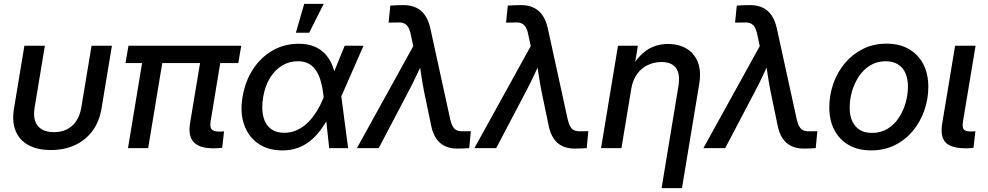

<svg xmlns="http://www.w3.org/2000/svg" viewBox="-20 -756 5044 980"><path d="M239.7 9.8Q170.9 9.8 124.8 -15.6Q78.6 -41 59.6 -88.4Q40.5 -135.7 51.3 -201.2L104.5 -522.5H209L156.7 -207Q149.9 -166.5 159.2 -138.7Q168.5 -110.8 192.6 -96.2Q216.8 -81.5 254.9 -81.5Q293.5 -81.5 322.3 -96.2Q351.1 -110.8 369.6 -138.7Q388.2 -166.5 395 -207L447.3 -522.5H551.3L498 -201.2Q487.3 -135.7 452.4 -88.4Q417.5 -41 363.3 -15.6Q309.1 9.8 239.7 9.8Z M1069.8 1Q998 1 969 -30.3Q939.9 -61.5 949.7 -125L1011.7 -498H1114.7L1055.2 -137.7Q1050.3 -108.9 1059.6 -96.7Q1068.8 -84.5 1097.2 -84.5Q1105.5 -84.5 1111.6 -84.7Q1117.7 -85 1123.5 -85.4L1114.3 -1.5Q1104.5 -0.5 1093.3 0.2Q1082 1 1069.8 1ZM633.3 0 715.8 -498H818.8L736.3 0ZM620.6 -434.1 635.7 -522.5H1211.4L1196.3 -434.1Z M1421.4 11.7Q1348.1 11.7 1297.9 -23.2Q1247.6 -58.1 1226.1 -119.4Q1204.6 -180.7 1217.8 -259.8Q1231 -340.3 1270.8 -401.6Q1310.5 -462.9 1370.8 -497.8Q1431.2 -532.7 1504.9 -532.7Q1547.4 -532.7 1579.6 -520.5Q1611.8 -508.3 1634.8 -485.6Q1657.7 -462.9 1671.9 -431.9Q1686 -400.9 1692.4 -363.8H1723.1L1721.7 -267.1L1756.8 0H1660.2L1631.8 -262.7Q1627.4 -304.2 1618.4 -337.6Q1609.4 -371.1 1594.2 -394.5Q1579.1 -418 1556.2 -430.7Q1533.2 -443.4 1500.5 -443.4Q1455.6 -443.4 1418.9 -420.9Q1382.3 -398.4 1357.4 -357.2Q1332.5 -315.9 1323.2 -260.3Q1314 -204.6 1323.2 -163.8Q1332.5 -123 1359.9 -100.6Q1387.2 -78.1 1431.6 -78.1Q1464.8 -78.1 1494.4 -91.3Q1523.9 -104.5 1549.1 -128.4Q1574.2 -152.3 1595.2 -185.8Q1616.2 -219.2 1632.3 -259.8L1739.3 -522.5H1835.4L1720.2 -259.8L1689 -160.2H1659.2Q1639.2 -123 1615.5 -91.6Q1591.8 -60.1 1563.2 -36.9Q1534.7 -13.7 1499.5 -1Q1464.4 11.7 1421.4 11.7ZM1490.2 -588.9 1532.7 -736.3H1632.3L1558.1 -588.9Z M1801.8 0 2089.4 -520.5 2076.7 -580.1Q2071.8 -604 2063.2 -617.9Q2054.7 -631.8 2041.3 -637.2Q2027.8 -642.6 2008.3 -641.1L1963.4 -640.6L1972.2 -727.5Q1987.3 -728.5 2004.9 -729.2Q2022.5 -730 2040.5 -730Q2076.7 -730 2104 -717Q2131.3 -704.1 2149.4 -678Q2167.5 -651.9 2176.3 -612.3L2277.8 -147.9Q2283.2 -124 2291.5 -109.9Q2299.8 -95.7 2313 -90.3Q2326.2 -85 2344.7 -85.9L2383.3 -86.4L2375 0Q2361.3 1 2345.7 1.7Q2330.1 2.4 2314 2.4Q2277.3 2.4 2250.5 -10.5Q2223.6 -23.4 2206.1 -49.6Q2188.5 -75.7 2180.7 -115.2L2144.5 -289.1Q2136.2 -331.5 2129.9 -373.8Q2123.5 -416 2117.7 -458.5H2147Q2127 -416.5 2107.2 -374Q2087.4 -331.5 2064.9 -289.1L1913.1 0Z M2401.4 0 2689 -520.5 2676.3 -580.1Q2671.4 -604 2662.8 -617.9Q2654.3 -631.8 2640.9 -637.2Q2627.4 -642.6 2607.9 -641.1L2563 -640.6L2571.8 -727.5Q2586.9 -728.5 2604.5 -729.2Q2622.1 -730 2640.1 -730Q2676.3 -730 2703.6 -717Q2731 -704.1 2749 -678Q2767.1 -651.9 2775.9 -612.3L2877.4 -147.9Q2882.8 -124 2891.1 -109.9Q2899.4 -95.7 2912.6 -90.3Q2925.8 -85 2944.3 -85.9L2982.9 -86.4L2974.6 0Q2960.9 1 2945.3 1.7Q2929.7 2.4 2913.6 2.4Q2877 2.4 2850.1 -10.5Q2823.2 -23.4 2805.7 -49.6Q2788.1 -75.7 2780.3 -115.2L2744.1 -289.1Q2735.8 -331.5 2729.5 -373.8Q2723.1 -416 2717.3 -458.5H2746.6Q2726.6 -416.5 2706.8 -374Q2687 -331.5 2664.6 -289.1L2512.7 0Z M3202.1 -302.7 3151.9 0H3047.9L3134.3 -522.5H3235.8L3214.4 -393.1L3193.4 -394Q3218.3 -440.9 3247.6 -471.4Q3276.9 -502 3312.3 -516.8Q3347.7 -531.7 3389.6 -531.7Q3443.8 -531.7 3483.6 -508.3Q3523.4 -484.9 3541.7 -439.2Q3560.1 -393.6 3548.8 -326.2L3460.9 204.1H3356.9L3442.4 -314Q3453.1 -375.5 3431.2 -407.5Q3409.2 -439.5 3355.5 -439.5Q3320.3 -439.5 3288.1 -424.8Q3255.9 -410.2 3232.9 -379.9Q3210 -349.6 3202.1 -302.7Z M3570.3 0 3857.9 -520.5 3845.2 -580.1Q3840.3 -604 3831.8 -617.9Q3823.2 -631.8 3809.8 -637.2Q3796.4 -642.6 3776.9 -641.1L3731.9 -640.6L3740.7 -727.5Q3755.9 -728.5 3773.4 -729.2Q3791 -730 3809.1 -730Q3845.2 -730 3872.6 -717Q3899.9 -704.1 3918 -678Q3936 -651.9 3944.8 -612.3L4046.4 -147.9Q4051.8 -124 4060.1 -109.9Q4068.4 -95.7 4081.5 -90.3Q4094.7 -85 4113.3 -85.9L4151.9 -86.4L4143.6 0Q4129.9 1 4114.3 1.7Q4098.6 2.4 4082.5 2.4Q4045.9 2.4 4019 -10.5Q3992.2 -23.4 3974.6 -49.6Q3957 -75.7 3949.2 -115.2L3913.1 -289.1Q3904.8 -331.5 3898.4 -373.8Q3892.1 -416 3886.2 -458.5H3915.5Q3895.5 -416.5 3875.7 -374Q3856 -331.5 3833.5 -289.1L3681.6 0Z M4426.8 11.7Q4360.4 11.7 4312.5 -15.6Q4264.6 -43 4238.8 -92.3Q4212.9 -141.6 4212.9 -207Q4212.9 -270.5 4233.4 -329.1Q4253.9 -387.7 4292.5 -433.6Q4331.1 -479.5 4384.8 -506.3Q4438.5 -533.2 4504.9 -533.2Q4571.3 -533.2 4619.1 -505.6Q4667 -478 4692.6 -428.5Q4718.3 -378.9 4718.3 -313Q4718.3 -250 4697.8 -191.7Q4677.2 -133.3 4638.9 -87.4Q4600.6 -41.5 4546.9 -14.9Q4493.2 11.7 4426.8 11.7ZM4430.7 -77.6Q4476.1 -77.6 4510.3 -98.6Q4544.4 -119.6 4567.6 -154.5Q4590.8 -189.5 4602.5 -231.2Q4614.3 -272.9 4614.3 -314.5Q4614.3 -354 4601.3 -383.1Q4588.4 -412.1 4563 -427.7Q4537.6 -443.4 4500.5 -443.4Q4456.5 -443.4 4422.4 -422.6Q4388.2 -401.9 4364.7 -367.2Q4341.3 -332.5 4329.1 -290.5Q4316.9 -248.5 4316.9 -205.6Q4316.9 -147 4346.2 -112.3Q4375.5 -77.6 4430.7 -77.6Z M4910.2 1Q4835 1 4806.6 -28.8Q4778.3 -58.6 4789.1 -125L4855 -522.5H4959.5L4895.5 -137.7Q4890.6 -106.9 4898.7 -95.9Q4906.7 -85 4935.1 -85Q4941.4 -85 4947.8 -85.2Q4954.1 -85.4 4958.5 -85.9L4948.7 -1.5Q4940.9 -0.5 4930.9 0.2Q4920.9 1 4910.2 1Z"/></svg>

Font: Inter 28pt Medium
Style: Italic
Weight: 500
Italic angle: -9.3988°
Designer: Rasmus Andersson
Foundry: rsms
Version: Version 4.001;git-66647c0bb